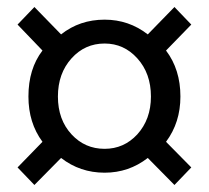

<svg xmlns="http://www.w3.org/2000/svg" viewBox="-20 -642 595 547"><path d="M30 -165 101 -238Q61 -292 61 -367Q61 -446 101 -498L30 -572L78 -622L154 -544Q207 -586 278 -586Q347 -586 401 -544L477 -622L525 -572L453 -498Q494 -444 494 -367Q494 -293 453 -238L525 -165L477 -115L401 -192Q347 -150 278 -150Q208 -150 154 -192L78 -115ZM371 -259Q410 -302 410 -367Q410 -433 371 -476Q333 -518 278 -518Q222 -518 184 -476Q145 -433 145 -367Q145 -301 184 -259Q222 -218 278 -218Q333 -218 371 -259Z"/></svg>

Font: KaiGen Gothic CN Regular
Style: Regular
Weight: 400
Designer: Ryoko NISHIZUKA  (kana & ideographs); Paul D. Hunt (Latin, Greek & Cyrillic); Wenlong ZHANG  (bopomofo); Sandoll Communi
Foundry: Adobe Systems Incorporated
Version: Version 1.002.20150501